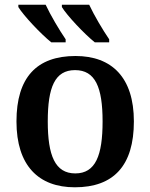

<svg xmlns="http://www.w3.org/2000/svg" viewBox="-20 -786 639 816"><path d="M383 -606H444V-619C416 -660 380 -721 359 -766H243V-756C264 -721 338 -642 383 -606ZM198 -606H259V-619C231 -660 195 -721 174 -766H58V-756C79 -721 153 -642 198 -606ZM298 10C463 10 549 -82 549 -270C549 -457 455 -548 301 -548C136 -548 50 -457 50 -270C50 -82 144 10 298 10ZM300 -49C214 -49 183 -125 183 -270C183 -415 213 -488 299 -488C385 -488 416 -415 416 -270C416 -125 386 -49 300 -49Z"/></svg>

Font: Noto Serif SemiBold
Style: Regular
Weight: 600
Designer: Monotype Design Team
Foundry: Monotype Imaging Inc.
Version: Version 2.013